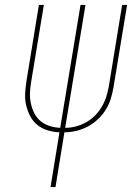

<svg xmlns="http://www.w3.org/2000/svg" viewBox="-20 -755 540 775"><path d="M184 0 220 -221Q195 -222 172 -229Q149 -236 131 -250.5Q113 -265 102 -286Q91 -307 85.5 -330.5Q80 -354 81.5 -379Q83 -404 87 -429L137 -735H157L106 -426Q102 -403 101 -381Q100 -359 104.5 -338Q109 -317 118.5 -298Q128 -279 144 -266Q160 -253 180.5 -246.5Q201 -240 223 -239L305 -735H325L243 -239Q264 -239 285.5 -244.5Q307 -250 327 -261Q347 -272 363 -288Q379 -304 390.5 -323.5Q402 -343 408.5 -363.5Q415 -384 419 -405L473 -735H493L438 -402Q434 -379 427 -356Q420 -333 406.5 -311.5Q393 -290 374 -272.5Q355 -255 333 -243.5Q311 -232 287 -226.5Q263 -221 240 -221L204 0Z"/></svg>

Font: Iosevka SS18 Thin
Style: Italic
Weight: 100
Italic angle: -9°
Monospace: yes
Designer: Belleve Invis
Foundry: Belleve Invis
Version: Version 25.1.1; ttfautohint (v1.8.4)